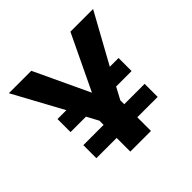

<svg xmlns="http://www.w3.org/2000/svg" viewBox="-173 -891 1072 1072"><g transform="rotate(-45 363.0 -355.0)"><path d="M516 -710 360 -384 207 -710H30L190 -416H120V-313H242L279 -244V-211H119V-108H279V0H442V-108H603V-211H442V-242L480 -313H602V-416H533L695 -710Z"/></g></svg>

Font: RT Raleway ExtraBold
Style: Regular
Weight: 400
Designer: Matt McInerney, Pablo Impallari, Rodrigo Fuenzalida — Edited by Milan Moffatt in April 2016
Foundry: Matt McInerney, Pablo Impallari, Rodrigo Fuenzalida — Edited by Milan Moffatt in April 2016
Version: Version 3.001